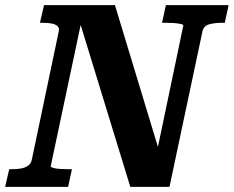

<svg xmlns="http://www.w3.org/2000/svg" viewBox="-48 -730 913 750"><path d="M-28 0 -12 -69H-1Q18 -69 34.5 -72Q51 -75 62 -83Q73 -91 76 -105L181 -605Q185 -620 177 -627.5Q169 -635 154.5 -638Q140 -641 119 -641H108L124 -710H401L578 -126L558 -104L668 -630Q669 -634 657.5 -636.5Q646 -639 630 -640Q614 -641 598 -641H585L600 -710H845L830 -641H819Q790 -641 769 -635Q748 -629 743 -608L614 0H461L255 -672L275 -670L150 -80Q150 -77 160.5 -74Q171 -71 188 -70Q205 -69 220 -69H233L218 0Z"/></svg>

Font: Roboto Serif SemiBold
Style: Italic
Weight: 600
Italic angle: -10°
Version: Version 1.007